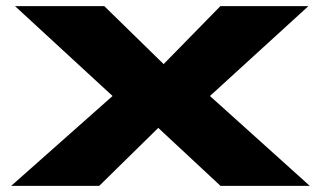

<svg xmlns="http://www.w3.org/2000/svg" viewBox="-20 -606 1059 626"><path d="M16.5 0 347 -293 29 -586H320L513.5 -397L698.5 -586H985.5L664.5 -293L990 0H699L496 -189L303.5 0Z"/></svg>

Font: Anybody UltraExpanded ExtraBold
Style: Regular
Weight: 800
Width: 9
Designer: Tyler Finck
Foundry: Etcetera Type Company
Version: Version 1.010; ttfautohint (v1.8.3) -l 8 -r 50 -G 200 -x 14 